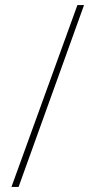

<svg xmlns="http://www.w3.org/2000/svg" viewBox="-20 -734 368 754"><path d="M310 -714 53 0H25L284 -714Z"/></svg>

Font: Noto Sans Thai ExtCond Thin
Style: Regular
Weight: 100
Width: 2
Designer: Monotype Design Team
Foundry: Monotype Imaging Inc.
Version: Version 2.002; ttfautohint (v1.8.4.7-5d5b)